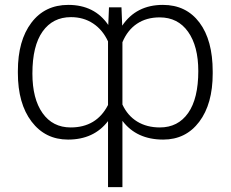

<svg xmlns="http://www.w3.org/2000/svg" viewBox="-20 -558 938 781"><path d="M845.2 -258.8Q845.2 -135.3 790.5 -62.7Q735.8 9.8 644 9.8Q535.6 9.8 478 -66.4V203.1H419.4V-65.4Q361.8 9.8 256.8 9.8Q164.1 9.8 108.4 -63.5Q52.7 -136.7 52.7 -261.2V-269Q52.7 -393.1 107.7 -465.6Q162.6 -538.1 257.8 -538.1Q364.7 -538.1 420.4 -456.5L423.3 -528.3H474.1L477.1 -453.6Q534.2 -538.1 642.6 -538.1Q737.3 -538.1 791.3 -466.3Q845.2 -394.5 845.2 -267.1ZM786.6 -269Q786.6 -370.1 745.1 -428.7Q703.6 -487.3 629.4 -487.3Q575.7 -487.3 537.1 -461.4Q498.5 -435.5 478 -386.2V-132.8Q499 -87.4 538.1 -63.5Q577.1 -39.6 630.4 -39.6Q704.1 -39.6 745.4 -98.4Q786.6 -157.2 786.6 -269ZM111.8 -258.8Q111.8 -156.2 153.1 -97.9Q194.3 -39.6 267.6 -39.6Q372.6 -39.6 419.4 -130.9V-389.6Q397.5 -437 358.6 -462.6Q319.8 -488.3 268.6 -488.3Q194.8 -488.3 153.3 -429.9Q111.8 -371.6 111.8 -258.8Z"/></svg>

Font: Roboto Light
Style: Regular
Weight: 300
Designer: Google
Version: Version 2.134; 2016; ttfautohint (v1.6)